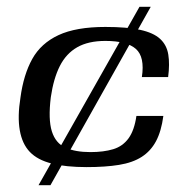

<svg xmlns="http://www.w3.org/2000/svg" viewBox="-20 -543 535 563"><path d="M234 -53Q173 -53 131.5 -63.5Q90 -74 67.5 -97.5Q45 -121 38 -161Q31 -201 40 -257Q49 -324 74.5 -370Q100 -416 151.5 -440Q203 -464 289 -464Q352 -464 391 -455.5Q430 -447 449.5 -429Q469 -411 473.5 -383Q478 -355 473 -317H396Q405 -376 378.5 -399.5Q352 -423 289 -423Q239 -423 206.5 -404.5Q174 -386 155.5 -349.5Q137 -313 129 -258Q121 -193 132 -158Q143 -123 172 -110Q201 -97 245 -97Q284 -97 312 -105.5Q340 -114 357 -137.5Q374 -161 380 -203H459Q453 -158 437.5 -129Q422 -100 395.5 -83Q369 -66 329 -59.5Q289 -53 234 -53ZM93 0 389 -523H422L128 0Z"/></svg>

Font: Genos Medium
Style: Italic
Weight: 500
Italic angle: -8°
Designer: Robert E. Leuschke
Foundry: Robert E. Leuschke
Version: Version 1.010